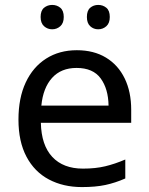

<svg xmlns="http://www.w3.org/2000/svg" viewBox="-20 -750 604 780"><path d="M292 -546Q361 -546 410.5 -516Q460 -486 486.5 -431.5Q513 -377 513 -304V-251H146Q148 -160 192.5 -112.5Q237 -65 317 -65Q368 -65 407.5 -74.5Q447 -84 489 -102V-25Q448 -7 408 1.5Q368 10 313 10Q237 10 178.5 -21Q120 -52 87.5 -113.5Q55 -175 55 -264Q55 -352 84.5 -415Q114 -478 167.5 -512Q221 -546 292 -546ZM291 -474Q228 -474 191.5 -433.5Q155 -393 148 -321H421Q420 -389 389 -431.5Q358 -474 291 -474ZM145 -681Q145 -707 159 -718.5Q173 -730 192 -730Q211 -730 225 -718.5Q239 -707 239 -681Q239 -656 225 -643.5Q211 -631 192 -631Q173 -631 159 -643.5Q145 -656 145 -681ZM333 -681Q333 -707 346.5 -718.5Q360 -730 379 -730Q398 -730 412 -718.5Q426 -707 426 -681Q426 -656 412 -643.5Q398 -631 379 -631Q360 -631 346.5 -643.5Q333 -656 333 -681Z"/></svg>

Font: Noto Sans Canadian Aboriginal
Style: Regular
Weight: 400
Designer: Monotype Design Team, Typotheque's Kevin King
Foundry: Monotype Imaging Inc.
Version: Version 2.002